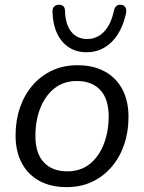

<svg xmlns="http://www.w3.org/2000/svg" viewBox="-20 -765 596 794"><path d="M255.3 8.9Q190.2 8.9 142.7 -17Q95.2 -42.9 69.8 -91.1Q44.4 -139.2 44.4 -205.2Q44.4 -266.9 62.5 -319.7Q80.6 -372.4 114.6 -412Q148.7 -451.6 195.6 -473.4Q242.5 -495.3 300.5 -495.3Q366.2 -495.3 413.4 -469.3Q460.7 -443.4 486.1 -395.5Q511.4 -347.6 511.4 -281.2Q511.4 -219.4 493.3 -166.7Q475.3 -114 441.2 -74.4Q407.2 -34.8 360.3 -12.9Q313.4 8.9 255.3 8.9ZM257.8 -56.4Q313.3 -56.4 351.5 -87.1Q389.6 -117.9 409.5 -169.8Q429.4 -221.7 429.4 -284.1Q429.4 -355.8 394.6 -392.9Q359.7 -430 298 -430Q243 -430 204.6 -399.2Q166.3 -368.4 146.3 -317Q126.4 -265.7 126.4 -202.2Q126.4 -131 161.3 -93.7Q196.1 -56.4 257.8 -56.4ZM337.9 -548.9Q296 -548.9 264.9 -569.2Q233.8 -589.5 216.1 -626.8Q198.5 -664.2 197.1 -715.8Q196.6 -728.5 202.5 -736.1Q208.3 -743.6 220 -745.1Q232.3 -746.6 240.3 -740.7Q248.4 -734.8 248.9 -721.1Q250.3 -663.9 274.6 -633.8Q299 -603.7 340.3 -603.7Q381.7 -603.7 410.8 -634.5Q439.9 -665.4 451.5 -722.6Q454.5 -734.8 462 -740.7Q469.6 -746.6 480.8 -745.1Q493 -744.1 498.6 -734.3Q504.3 -724.5 500.9 -708.8Q489.9 -658.7 467 -622.8Q444.1 -586.9 411.2 -567.9Q378.3 -548.9 337.9 -548.9Z"/></svg>

Font: Nunito ExtraLight
Style: Italic
Weight: 200
Italic angle: -9°
Designer: Vernon Adams
Foundry: Vernon Adams
Version: Version 3.602